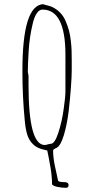

<svg xmlns="http://www.w3.org/2000/svg" viewBox="-20 -688 450 920"><path d="M295.4 211.9Q308.6 211.9 308.6 199.2Q308.6 191.4 303 188Q297.4 184.6 288.6 184.6Q265.6 185.5 258.3 178.2L251 143.6Q244.6 116.7 242.7 105.5Q239.3 90.3 236.8 70.1Q234.4 49.8 234.4 34.2Q234.4 30.3 237.3 27.8Q240.2 25.4 246.6 22.5L253.4 19Q271.5 7.8 286.1 -40.8Q300.8 -89.4 309.1 -155.3Q315.9 -215.8 319.8 -268.1Q323.7 -320.3 323.7 -352.1V-398.9Q323.7 -427.7 323 -447.3Q322.3 -466.8 319.3 -493.2Q316.4 -520 310.3 -542.2Q304.2 -564.5 293.9 -588.4Q274.4 -633.3 229.5 -654.8Q222.2 -658.2 208.5 -661.6Q192.4 -665.5 186.5 -668Q87.4 -662.1 87.4 -349.6V-345.2Q87.4 -225.6 98.6 -110.8Q102.1 -70.8 109.9 -45.2Q117.7 -19.5 131.8 -3.9Q145 11.7 161.6 19.5Q178.2 27.3 206.5 33.2L214.4 72.3Q214.8 75.7 217.8 91.8L222.2 115.7Q225.1 131.8 227.3 154.8Q229.5 177.7 229.5 195.8Q236.3 203.6 256.3 207.8Q276.4 211.9 295.4 211.9ZM115.2 -333.5Q113.3 -339.4 113.3 -342.8Q113.3 -376 117.2 -441.9Q121.1 -509.8 136.7 -574.7Q144 -606 156 -624Q168 -642.1 183.6 -642.1Q293.5 -642.1 293.5 -425.8V-251Q293.5 -223.6 285.6 -168.9Q276.9 -104.5 259.5 -51.8Q242.2 1 223.6 1Q218.8 1 209 3.9Q199.2 6.8 194.3 6.8Q116.7 6.8 116.7 -280.8V-324.2Q116.7 -327.1 115.2 -333.5Z"/></svg>

Font: Amatica SC
Style: Regular
Weight: 400
Version: Version 2.000